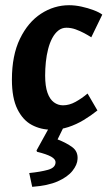

<svg xmlns="http://www.w3.org/2000/svg" viewBox="-20 -485 416 740"><path d="M178 14.9Q137.3 14.9 102.8 -3.4Q68.3 -21.6 47.1 -64.3Q25.9 -107 25.9 -178.1Q25.9 -271.7 56.9 -335.6Q87.9 -399.5 138.1 -432.2Q188.4 -464.9 246.3 -464.9Q269.3 -464.9 294.1 -459.5Q319 -454.1 340.9 -445.8Q362.8 -437.5 374.2 -428.7L331.8 -341.2Q319.9 -349 304.5 -357.2Q289.1 -365.4 271.6 -371.8Q254.1 -378.1 235.9 -378.1Q218.4 -378.1 204.8 -367.3Q191.2 -356.5 181.4 -338.1Q171.6 -319.7 165.5 -295.9Q159.4 -272.2 156.7 -246.1Q154 -220 154 -194Q154 -152.9 163 -127.6Q172 -102.2 187.8 -90.7Q203.5 -79.1 222.7 -79.1Q247.2 -79.1 271.3 -92.5Q295.3 -105.8 317.5 -124.5L355.5 -59.3Q330.7 -39.4 302.5 -22.4Q274.3 -5.4 243.7 4.7Q213 14.9 178 14.9ZM104.1 235.1 92.7 181.9Q136.1 177.5 164.5 169.6Q193 161.7 194 142Q195 128.7 177 118.7Q158.9 108.8 122.7 100L120.7 95L173.1 0H227.6L201.9 52.3Q237.1 66.1 259 82.5Q280.9 99 278.9 128Q277.9 150.1 259.2 173.6Q240.6 197 202.7 213.9Q164.8 230.7 104.1 235.1Z"/></svg>

Font: Ancizar Sans Thin
Style: Italic
Weight: 100
Italic angle: -4°
Designer: Cesar Puertas, Viviana Monsalve, Julian Moncada, Julian Prieto, Jose Castro, Mariel Hernandez, Felipe Aragon, Sara Alarc
Version: Version 8.100